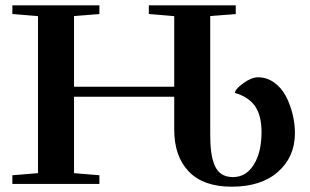

<svg xmlns="http://www.w3.org/2000/svg" viewBox="-20 -683 1153 713"><path d="M25.9 0V-32.2L121.1 -40V-623L25.9 -630.9V-663.1H349.1V-630.9L254.9 -623.5V-360.8H627V-623L532.7 -630.9V-663.1H855.5V-630.9L760.7 -623.5V-183.6Q760.7 -146 764.2 -119.4Q767.6 -92.8 776.6 -70.3Q785.6 -47.9 802.7 -36.6Q819.8 -25.4 845.2 -25.4Q893.6 -25.4 922.4 -71.3Q951.2 -117.2 951.2 -192.4Q951.2 -253.9 927.2 -288.6Q903.3 -323.2 852.1 -337.9Q854 -353 884.3 -374.5Q914.6 -396 938 -396Q971.2 -396 998.5 -376.2Q1025.9 -356.4 1042 -325.2Q1058.1 -293.9 1066.7 -258.5Q1075.2 -223.1 1075.2 -188.5Q1075.2 -100.6 1012.7 -45.2Q950.2 10.3 840.3 10.3Q735.4 10.3 681.2 -45.9Q627 -102.1 627 -201.7V-323.7H254.9V-40L349.1 -32.2V0Z"/></svg>

Font: Elstob 10pt SemiBold
Style: Regular
Weight: 600
Designer: Peter S. Baker
Version: Version 1.015